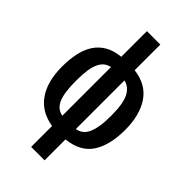

<svg xmlns="http://www.w3.org/2000/svg" viewBox="-266 -802 1032 1032"><g transform="rotate(45 250.0 -286.0)"><path d="M197 -5Q104 -20 56.5 -88Q9 -156 9 -268Q9 -324 19 -370.5Q29 -417 51.5 -451Q74 -485 109.5 -505.5Q145 -526 197 -531V-726H299V-531Q396 -519 443 -449.5Q490 -380 490 -268Q490 -152 445.5 -84Q401 -16 299 -5V154H197ZM116 -268Q116 -175 135.5 -132.5Q155 -90 197 -83V-453Q177 -449 162 -437.5Q147 -426 136.5 -404.5Q126 -383 121 -349.5Q116 -316 116 -268ZM383 -268Q383 -361 361 -403Q339 -445 299 -453V-84Q319 -87 335 -98.5Q351 -110 361.5 -132Q372 -154 377.5 -187.5Q383 -221 383 -268Z"/></g></svg>

Font: D2Coding ligature
Style: Bold
Weight: 700
Monospace: yes
Designer: Yong-Rak Park; Jeong-Hwan Yoon; Sang-Min Lee;
Foundry: NHN Corporation
Version: Version 1.3.2; Build 20180524